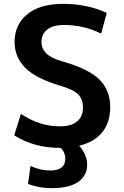

<svg xmlns="http://www.w3.org/2000/svg" viewBox="-20 -760 648 1000"><path d="M434 98Q434 155 387 187.5Q340 220 249 220Q183 220 126 198L139 104Q189 128 240 128Q320 128 320 67Q320 34 296 10H289Q158 10 54 -55L89 -167Q185 -102 292 -102Q351 -102 381.5 -127.5Q412 -153 412 -200Q412 -243 387.5 -268Q363 -293 299 -312Q171 -349 113.5 -405Q56 -461 56 -542Q56 -632 122.5 -686Q189 -740 309 -740Q433 -740 536 -693L507 -585Q416 -630 312 -630Q256 -630 226 -606Q196 -582 196 -542Q196 -471 299 -442Q439 -403 496.5 -347Q554 -291 554 -202Q554 -122 512.5 -71Q471 -20 392 -1Q434 46 434 98Z"/></svg>

Font: Mplus 1p Bold
Style: Bold
Weight: 700
Version: Version 1.061